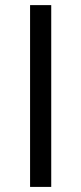

<svg xmlns="http://www.w3.org/2000/svg" viewBox="-20 -734 319 754"><path d="M98.1 0V-713.9H181.2V0Z"/></svg>

Font: f02075841
Style: Regular
Weight: 400
Foundry: Ascender Corporation
Version: Version 1.10